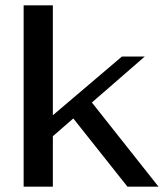

<svg xmlns="http://www.w3.org/2000/svg" viewBox="-20 -703 631 723"><path d="M460 0 256 -257 179 -190V0H69V-683H179V-269L439 -490H525L326 -317L577 0Z"/></svg>

Font: Fahkwang Medium
Style: Regular
Weight: 500
Version: Version 1.000; ttfautohint (v1.6)